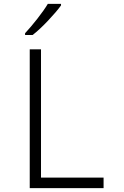

<svg xmlns="http://www.w3.org/2000/svg" viewBox="-20 -968 640 988"><path d="M133 -714H191V-54H513V0H133ZM109 -797Q138 -828 172.5 -872Q207 -916 226 -948H294V-940Q270 -907 227 -861.5Q184 -816 148 -788H109Z"/></svg>

Font: Noto Sans Mono UI Light
Style: Regular
Weight: 300
Monospace: yes
Designer: Monotype Design team
Foundry: Monotype Imaging Inc.
Version: Version 1.000